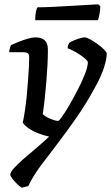

<svg xmlns="http://www.w3.org/2000/svg" viewBox="-20 -674 517 894"><path d="M81 200Q69 192 56.5 179.5Q44 167 36 156Q28 145 28 140Q28 128 44.5 109.5Q61 91 88.5 67Q116 43 147.5 16.5Q179 -10 209 -38Q185 -43 160 -52.5Q135 -62 115 -75.5Q95 -89 86 -103Q91 -126 96 -159Q101 -192 104.5 -228Q108 -264 110.5 -298.5Q113 -333 114.5 -361Q116 -389 116 -405Q116 -422 109 -426.5Q102 -431 86 -431H23Q23 -437 24.5 -443.5Q26 -450 28 -455.5Q30 -461 31 -464Q46 -471 67.5 -479.5Q89 -488 110 -494Q131 -500 144 -500Q174 -500 188.5 -486Q203 -472 203 -442Q203 -409 201 -370Q199 -331 195.5 -290.5Q192 -250 188 -212Q184 -174 179 -143Q185 -136 198.5 -128.5Q212 -121 227 -116Q242 -111 251 -111Q255 -111 270.5 -133Q286 -155 305.5 -189Q325 -223 344.5 -261Q364 -299 376.5 -332Q389 -365 389 -384Q389 -390 377.5 -400Q366 -410 350 -420.5Q334 -431 318.5 -439Q303 -447 295 -449Q295 -457 297.5 -464Q300 -471 302 -474Q310 -480 324.5 -486Q339 -492 353 -496Q367 -500 374 -500Q383 -500 399.5 -491Q416 -482 434 -469Q452 -456 464.5 -443.5Q477 -431 477 -425Q477 -400 465 -362Q453 -324 431 -283Q387 -200 340 -132Q293 -64 249 -7Q205 50 169 98.5Q133 147 112 192ZM144 -580Q144 -605 147.5 -620.5Q151 -636 155 -640Q185 -640 225.5 -642Q266 -644 308 -646.5Q350 -649 384.5 -651Q419 -653 437 -654L447 -645Q447 -626 443 -607Q439 -588 436 -580Z"/></svg>

Font: Texturina Medium
Style: Italic
Weight: 500
Italic angle: -11°
Designer: Guillermo Torres Carreño
Foundry: Omnibus-Type
Version: Version 1.002